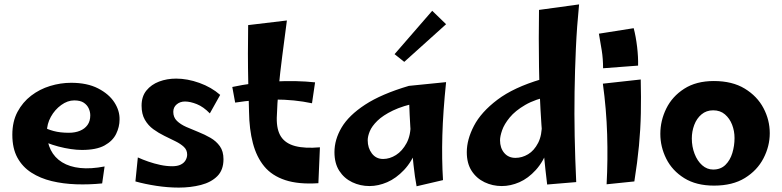

<svg xmlns="http://www.w3.org/2000/svg" viewBox="-20 -831 3552 872"><path d="M444 2Q385 8 326 6Q267 4 215 -8.5Q163 -21 122.5 -47Q82 -73 59 -115Q36 -157 36 -219Q36 -279 59.5 -323Q83 -367 121.5 -396.5Q160 -426 207.5 -440.5Q255 -455 303 -455Q376 -455 425.5 -429.5Q475 -404 499.5 -366Q524 -328 523 -288Q523 -255 507.5 -223Q492 -191 455 -170.5Q418 -150 352 -150Q329 -150 301.5 -154Q274 -158 245.5 -165.5Q217 -173 191 -183.5Q165 -194 147 -207L173 -256Q194 -244 223.5 -236Q253 -228 293 -228Q321 -228 343 -237Q365 -246 377.5 -263.5Q390 -281 390 -307Q390 -323 383 -338.5Q376 -354 360.5 -364.5Q345 -375 317 -375Q287 -375 258 -354Q229 -333 211 -300.5Q193 -268 193 -232Q193 -185 210.5 -150Q228 -115 262 -94Q296 -73 344.5 -68Q393 -63 455 -75Z M792 21Q742 21 690 13Q638 5 595 -7L606 -116Q628 -106 654 -97Q680 -88 708 -82Q736 -76 762 -76Q786 -76 801 -83.5Q816 -91 823 -103.5Q830 -116 830 -129Q830 -150 815 -164Q800 -178 776.5 -189.5Q753 -201 726.5 -214Q700 -227 676.5 -244Q653 -261 638 -287Q623 -313 623 -351Q623 -393 645 -420Q667 -447 702.5 -460.5Q738 -474 780 -474Q831 -474 885.5 -454.5Q940 -435 980 -400L933 -316Q904 -346 874 -358Q844 -370 820 -370Q798 -370 782.5 -357Q767 -344 767 -323Q767 -298 783.5 -282Q800 -266 826 -254.5Q852 -243 881 -231.5Q910 -220 936 -205Q962 -190 978.5 -167Q995 -144 995 -108Q995 -59 967 -31Q939 -3 892.5 9Q846 21 792 21Z M1426 1Q1336 7 1275.5 -13Q1215 -33 1180 -75.5Q1145 -118 1128.5 -181Q1112 -244 1111 -324Q1109 -390 1107.5 -456Q1106 -522 1106 -587.5Q1106 -653 1107 -717L1283 -738Q1272 -654 1262 -577.5Q1252 -501 1245.5 -431Q1239 -361 1237 -296Q1236 -241 1256.5 -210Q1277 -179 1321 -167.5Q1365 -156 1433 -162ZM1397 -362Q1317 -379 1226.5 -379Q1136 -379 1048 -365L1035 -436Q1128 -456 1227.5 -461Q1327 -466 1411 -457Z M1658 14Q1616 14 1579.5 -3.5Q1543 -21 1521 -55Q1499 -89 1499 -140Q1499 -197 1531.5 -252Q1564 -307 1638 -355.5Q1712 -404 1837 -441L1880 -365Q1810 -351 1764.5 -329Q1719 -307 1694 -282.5Q1669 -258 1659.5 -235Q1650 -212 1650 -194Q1650 -159 1669 -134Q1688 -109 1720 -109Q1750 -109 1778.5 -127Q1807 -145 1826.5 -181Q1846 -217 1845 -271L1904 -309Q1898 -220 1874.5 -158.5Q1851 -97 1815 -59Q1779 -21 1738.5 -3.5Q1698 14 1658 14ZM1872 15Q1864 -26 1858 -82.5Q1852 -139 1847.5 -198Q1843 -257 1840.5 -310Q1838 -363 1837 -398.5Q1836 -434 1837 -441L2006 -458Q1992 -323 1989 -216Q1986 -109 1992 -13ZM1816 -550 1772 -585 1943 -782 2006 -721Z M2597 -4 2465 7Q2448 -133 2439 -265Q2430 -397 2428 -527Q2426 -657 2428 -786L2610 -811Q2600 -711 2595.5 -611.5Q2591 -512 2589.5 -413Q2588 -314 2590 -212.5Q2592 -111 2597 -4ZM2259 14Q2217 14 2180.5 -3.5Q2144 -21 2122 -55Q2100 -89 2100 -140Q2100 -197 2132.5 -259.5Q2165 -322 2239 -378Q2313 -434 2438 -471L2481 -395Q2411 -381 2365.5 -354.5Q2320 -328 2295 -297.5Q2270 -267 2260.5 -239.5Q2251 -212 2251 -194Q2251 -159 2270 -136.5Q2289 -114 2321 -114Q2351 -114 2378.5 -130.5Q2406 -147 2424 -182Q2442 -217 2441 -271L2500 -309Q2494 -220 2471 -158.5Q2448 -97 2413.5 -59Q2379 -21 2339 -3.5Q2299 14 2259 14Z M2719 -521Q2719 -564 2713 -601.5Q2707 -639 2700 -678L2858 -703Q2868 -665 2873.5 -618.5Q2879 -572 2878 -533ZM2861 -7 2735 6Q2741 -106 2737.5 -220.5Q2734 -335 2718 -451L2890 -470Q2892 -389 2890.5 -316.5Q2889 -244 2882 -169.5Q2875 -95 2861 -7Z M3223 12Q3142 12 3087.5 -22Q3033 -56 3006 -110Q2979 -164 2979 -223Q2979 -283 3006 -338Q3033 -393 3087.5 -428Q3142 -463 3222 -463Q3306 -463 3362.5 -428.5Q3419 -394 3447.5 -340Q3476 -286 3476 -226Q3476 -167 3447.5 -112Q3419 -57 3363 -22.5Q3307 12 3223 12ZM3219 -61Q3253 -61 3274.5 -82Q3296 -103 3306 -136Q3316 -169 3316 -204Q3316 -236 3305 -264.5Q3294 -293 3272.5 -311.5Q3251 -330 3219 -330Q3188 -330 3166 -311.5Q3144 -293 3133 -263.5Q3122 -234 3122 -202Q3122 -165 3134.5 -132.5Q3147 -100 3169 -80.5Q3191 -61 3219 -61Z"/></svg>

Font: Marhey Medium
Style: Regular
Weight: 500
Designer: Nur Syamsi & Bustanul Arifin
Foundry: Namelatype
Version: Version 1.000